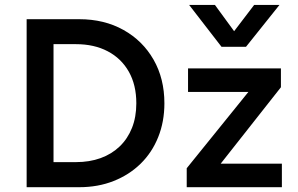

<svg xmlns="http://www.w3.org/2000/svg" viewBox="-20 -780 1240 800"><path d="M91 0V-700H310Q414.5 -700 494.5 -655.2Q574.5 -610.5 619.8 -531.5Q665 -452.5 665 -349.5Q665 -273 639.2 -208.8Q613.5 -144.5 566 -98Q518.5 -51.5 453.5 -25.8Q388.5 0 310 0ZM203 -104.5H296.5Q353 -104.5 399.2 -121.2Q445.5 -138 478.8 -170Q512 -202 530 -247.2Q548 -292.5 548 -349.5Q548 -426 516.8 -481.2Q485.5 -536.5 429 -566.2Q372.5 -596 296.5 -596H203ZM758 0V-79L1015 -397H763.5V-495H1150.5V-416.5L899.5 -98H1154.5V0ZM903 -585 768 -759.5H875.5L955.5 -650L1039 -759.5H1144.5L1005 -585Z"/></svg>

Font: Geologica EX
Style: Regular
Weight: 400
Designer: Sindre Bremnes, Frode Helland
Foundry: Monokrom Skriftforlag AS
Version: Version 1.010;gftools[0.9.28]